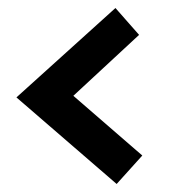

<svg xmlns="http://www.w3.org/2000/svg" viewBox="-20 -495 435 479"><path d="M21 -252 268 -475 327 -408 163 -256 335 -107 271 -36Z"/></svg>

Font: Acme
Style: Regular
Weight: 400
Designer: Juan Pablo del Peral
Foundry: Juan Pablo del Peral
Version: Version 1.002